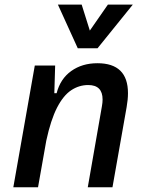

<svg xmlns="http://www.w3.org/2000/svg" viewBox="-20 -796 626 816"><path d="M36.6 0 127.9 -517.6H214.4L210.9 -399.9H220.7Q236.3 -460.9 282.7 -494.1Q329.1 -527.3 394 -527.3Q523.9 -527.3 523.9 -399.9Q523.9 -373 518.1 -340.3L458 0H353L413.1 -344.2Q416 -359.9 416 -373Q416 -434.6 355 -434.6Q315.9 -434.6 282.5 -412.4Q249 -390.1 222.4 -338.4Q195.8 -286.6 176.8 -198.7L141.6 0ZM310.5 -590.8 226.1 -776.4H327.1L361.8 -666L438.5 -776.4H544.4L394.5 -590.8Z"/></svg>

Font: CaskaydiaCove NFP
Style: Italic
Weight: 400
Italic angle: -10°
Designer: Aaron Bell
Foundry: Saja Typeworks
Version: Version 2111.001; VTT 6.35;Nerd Fonts 3.1.1